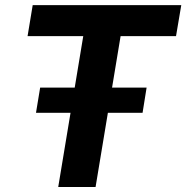

<svg xmlns="http://www.w3.org/2000/svg" viewBox="-20 -748 745 768"><path d="M90.3 -603.5 110.8 -727.5H705.1L684.1 -603.5H462.4L362.3 0H212.9L313 -603.5ZM124 -296.9 140.6 -397.5H566.4L550.3 -296.9Z"/></svg>

Font: Inter 16pt
Style: Bold Italic
Weight: 700
Italic angle: -9.3988°
Version: Version 4.001;git-66647c0bb